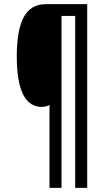

<svg xmlns="http://www.w3.org/2000/svg" viewBox="-20 -780 524 927"><path d="M401 127H343V-703H277V127H219V-273Q203 -264 181 -264Q61 -264 61 -509Q61 -634 94.5 -697Q128 -760 202 -760H401Z"/></svg>

Font: Noto Sans Tamil ExtraCondensed
Style: Regular
Weight: 400
Width: 2
Designer: Jelle Bosma - Monotype Design Team
Foundry: Monotype Imaging Inc.
Version: Version 2.004; ttfautohint (v1.8.4.7-5d5b)